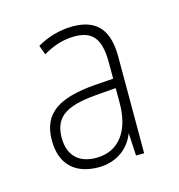

<svg xmlns="http://www.w3.org/2000/svg" viewBox="-62 -777 404 434"><g transform="rotate(-15 140.5 -560.5)"><path d="M144 -722C111 -722 83 -712 60 -699L68 -677C90 -690 114 -699 142 -699C183 -699 202 -679 202 -622V-584L158 -581C75 -574 32 -550 32 -485C32 -428 65 -399 119 -399C157 -399 190 -419 204 -456L207 -403H226V-629C226 -687 204 -722 144 -722ZM165 -559 202 -562V-527C202 -463 173 -421 119 -421C79 -421 55 -443 55 -485C55 -539 92 -554 165 -559Z"/></g></svg>

Font: Noto Sans Devanagari Condensed Thin
Style: Regular
Weight: 100
Width: 3
Designer: Jelle Bosma - Monotype Design Team
Foundry: Monotype Imaging Inc.
Version: Version 2.004